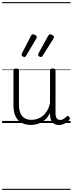

<svg xmlns="http://www.w3.org/2000/svg" viewBox="-20 -1161 686 1812"><path d="M270 18Q222 18 185 -1.5Q148 -21 127.5 -61.5Q107 -102 107 -166V-496Q107 -505 113 -509.5Q119 -514 132 -514Q146 -514 152.5 -509.5Q159 -505 159 -496V-171Q159 -127 171.5 -95.5Q184 -64 210 -47Q236 -30 277 -30Q306 -30 333 -39Q360 -48 383 -66.5Q406 -85 424 -115Q442 -145 452 -186V-496Q452 -506 458.5 -510.5Q465 -515 479 -515Q492 -515 498 -510.5Q504 -506 504 -496V-93Q504 -73 508.5 -58.5Q513 -44 523 -36.5Q533 -29 547 -29Q557 -29 567 -32.5Q577 -36 587 -43Q597 -50 607 -61Q613 -67 620 -66.5Q627 -66 633 -59Q638 -54 639.5 -47Q641 -40 636 -34Q625 -19 609 -7Q593 5 575 12Q557 19 537 19Q517 19 502 13Q487 7 476 -5Q465 -17 459 -35Q453 -53 452 -76V-97Q437 -63 415.5 -41Q394 -19 370 -6Q346 7 320.5 12.5Q295 18 270 18ZM212 -623Q203 -623 193.5 -628.5Q184 -634 184 -643Q184 -646 184.5 -648.5Q185 -651 187 -657L273 -824Q276 -830 280 -833.5Q284 -837 290 -837Q297 -837 305.5 -833.5Q314 -830 320.5 -824.5Q327 -819 327 -812Q327 -808 326 -804.5Q325 -801 322 -796L226 -634Q223 -629 219.5 -626Q216 -623 212 -623ZM368 -623Q359 -623 349.5 -628.5Q340 -634 340 -643Q340 -646 340.5 -648.5Q341 -651 343 -657L435 -824Q439 -830 442.5 -833.5Q446 -837 453 -837Q460 -837 468 -833.5Q476 -830 482.5 -824.5Q489 -819 489 -812Q489 -808 488 -804.5Q487 -801 484 -796L382 -634Q378 -629 375 -626Q372 -623 368 -623ZM0 621H646V631H0ZM0 -20H646V0H0ZM0 -505H646V-500H0ZM0 -1141H646V-1131H0Z"/></svg>

Font: Playwrite BR Guides
Style: Regular
Weight: 400
Designer: Veronika Burian, José Scaglione
Foundry: TypeTogether
Version: Version 1.003